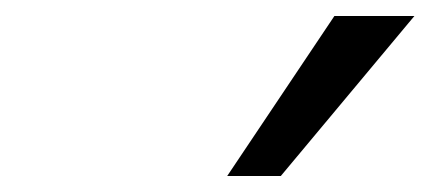

<svg xmlns="http://www.w3.org/2000/svg" viewBox="-20 -775 540 240"><path d="M264 -555 398 -755H498L331 -555Z"/></svg>

Font: Nunito Sans 10pt Medium
Style: Italic
Weight: 500
Italic angle: -9°
Designer: Vernon Adams
Foundry: Vernon Adams
Version: Version 3.101;gftools[0.9.27]